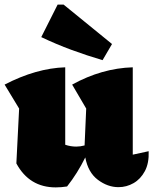

<svg xmlns="http://www.w3.org/2000/svg" viewBox="-29 -801 665 833"><path d="M42 -92 54 -330 -9 -434Q128 -505 254 -509V-173Q277 -165 302 -165Q319 -165 338 -170L345 -330L284 -434Q413 -505 547 -509V-130L616 -145Q618 -93 599.5 -58.5Q581 -24 550.5 -6.5Q520 11 485 11Q438 11 395.5 -21Q353 -53 341 -118Q307 -49 262 8Q249 10 237 11Q225 12 213 12Q98 12 42 -92ZM416 -540Q348 -560 281.5 -584.5Q215 -609 150 -640L221 -781H247L457 -610Z"/></svg>

Font: Piazzolla Black
Style: Regular
Weight: 900
Designer: Juan Pablo del Peral
Foundry: Huerta Tipografica
Version: Version 1.330